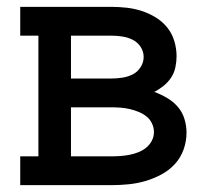

<svg xmlns="http://www.w3.org/2000/svg" viewBox="-20 -540 640 560"><path d="M39 0V-84H92V-436H39V-520H305Q327 -520 349.5 -517.5Q372 -515 393.5 -508Q415 -501 434.5 -489Q454 -477 468 -459.5Q482 -442 488.5 -420Q495 -398 495 -376Q495 -360 491.5 -343.5Q488 -327 479 -313.5Q470 -300 457 -289.5Q444 -279 430 -272Q449 -265 467 -254.5Q485 -244 498.5 -228.5Q512 -213 518 -193Q524 -173 524 -153Q524 -128 515.5 -104Q507 -80 490 -61.5Q473 -43 450.5 -31Q428 -19 404 -12Q380 -5 355 -2.5Q330 0 305 0ZM187 -311H305Q321 -311 337 -313.5Q353 -316 367 -323Q381 -330 390 -344Q399 -358 399 -374Q399 -390 390 -403.5Q381 -417 367 -424Q353 -431 337 -433.5Q321 -436 305 -436H187ZM187 -84H305Q318 -84 331.5 -85Q345 -86 358 -88.5Q371 -91 383.5 -96Q396 -101 406 -109Q416 -117 422.5 -129Q429 -141 429 -155Q429 -168 423 -180.5Q417 -193 406.5 -201Q396 -209 383.5 -214Q371 -219 358 -222Q345 -225 331.5 -226Q318 -227 305 -227H187Z"/></svg>

Font: Iosevka Etoile Medium
Style: Regular
Weight: 500
Designer: Belleve Invis
Foundry: Belleve Invis
Version: Version 22.1.2; ttfautohint (v1.8.4)